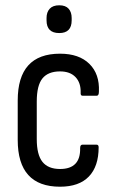

<svg xmlns="http://www.w3.org/2000/svg" viewBox="-20 -698 440 726"><path d="M207 8Q47 8 47 -169V-318Q47 -495 207 -495Q279 -495 318 -456.5Q357 -418 354 -352Q354 -336 346 -336H292Q284 -336 285 -348Q286 -385 265.5 -406.5Q245 -428 207 -428Q162 -428 140.5 -401.5Q119 -375 119 -314V-172Q119 -113 140.5 -86Q162 -59 207 -59Q285 -59 283 -138Q283 -151 292 -151H345Q353 -151 353 -141Q353 -69 316 -30.5Q279 8 207 8ZM204 -573Q156 -573 156 -621V-630Q156 -652 168 -665Q180 -678 204 -678Q228 -678 239.5 -665Q251 -652 251 -630V-621Q251 -573 204 -573Z"/></svg>

Font: Sofia Sans Cond
Style: Regular
Weight: 400
Width: 3
Designer: Botio Nikoltchev, Ani Petrova
Foundry: lettersoup
Version: Version 4.100; ttfautohint (v1.8.3)